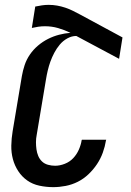

<svg xmlns="http://www.w3.org/2000/svg" viewBox="-20 -762 540 790"><path d="M199 8Q170 8 142 2Q114 -4 92 -19.5Q70 -35 55 -58Q40 -81 33 -107.5Q26 -134 26.5 -163Q27 -192 32 -222L70 -449Q74 -472 81.5 -494.5Q89 -517 103 -537.5Q117 -558 136.5 -574.5Q156 -591 178 -602Q200 -613 223 -619Q246 -625 270 -627Q245 -639 219 -646.5Q193 -654 165 -654Q151 -654 137.5 -652Q124 -650 111 -647L125 -735Q139 -738 152.5 -740Q166 -742 180 -742Q198 -742 215 -739Q232 -736 248.5 -730.5Q265 -725 280 -717.5Q295 -710 310 -702L484 -608L470 -520L294 -614Q275 -614 257 -604Q239 -594 226 -578.5Q213 -563 203.5 -545Q194 -527 187.5 -509Q181 -491 176.5 -472Q172 -453 169 -434L131 -207Q128 -192 128 -177Q128 -162 130 -147.5Q132 -133 137.5 -120Q143 -107 153 -97.5Q163 -88 177.5 -84Q192 -80 207 -80Q226 -80 246.5 -88Q267 -96 281.5 -111.5Q296 -127 304.5 -146.5Q313 -166 316 -185L317 -187H417L416 -184Q412 -159 403 -134Q394 -109 379 -86.5Q364 -64 344 -45Q324 -26 300 -14Q276 -2 250 3Q224 8 199 8Z"/></svg>

Font: Iosevka Semibold Oblique
Style: Regular
Weight: 600
Italic angle: -9°
Monospace: yes
Designer: Belleve Invis
Foundry: Belleve Invis
Version: Version 32.5.0; ttfautohint (v1.8.4)